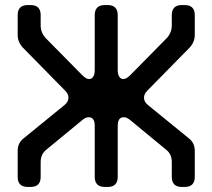

<svg xmlns="http://www.w3.org/2000/svg" viewBox="-20 -731 841 760"><path d="M90 9H101Q141 9 141 -31V-90Q141 -121 164 -139L306 -256Q319 -267 331 -267Q355 -267 355 -233V-31Q355 9 395 9H406Q446 9 446 -31V-233Q446 -267 470 -267Q482 -267 495 -256L637 -139Q660 -121 660 -90V-31Q660 9 700 9H711Q751 9 751 -31V-134Q751 -165 728 -183L566 -315Q550 -328 550 -344Q550 -359 563 -372L731 -543Q751 -565 751 -593V-671Q751 -711 711 -711H700Q660 -711 660 -671V-630Q660 -602 640 -580L495 -433Q480 -418 468 -418Q458 -418 452 -427.5Q446 -437 446 -453V-671Q446 -711 406 -711H395Q355 -711 355 -671V-453Q355 -437 349 -427.5Q343 -418 333 -418Q321 -418 306 -433L161 -580Q141 -602 141 -630V-671Q141 -711 101 -711H90Q50 -711 50 -671V-593Q50 -565 70 -543L238 -372Q251 -359 251 -344Q251 -328 235 -315L73 -183Q50 -165 50 -134V-31Q50 9 90 9Z"/></svg>

Font: WDXL Lubrifont JP N
Style: Regular
Weight: 400
Designer: [WDXL Lubrifont] Copyright 2020-2022 (c) NightFurySL2001, Skr-ZERO; [ZCOOL QingKe HuangYou] Copyright 2018-2022 (c) The 
Version: Version 2.001;hotconv 1.1.1;makeotfexe 2.6.0